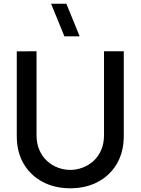

<svg xmlns="http://www.w3.org/2000/svg" viewBox="-20 -995 754 1030"><path d="M325.5 -800 254 -975H336L407.5 -800ZM357 15Q272.5 15 207.8 -19.8Q143 -54.5 106.5 -117.2Q70 -180 70 -265V-719.5L176 -720V-270.5Q176 -224.5 191.5 -189.5Q207 -154.5 233 -131Q259 -107.5 291.2 -95.5Q323.5 -83.5 357 -83.5Q391 -83.5 423.2 -95.8Q455.5 -108 481.5 -131.5Q507.5 -155 522.8 -190Q538 -225 538 -270.5V-720H644V-265Q644 -180.5 607.5 -117.5Q571 -54.5 506.2 -19.8Q441.5 15 357 15Z"/></svg>

Font: Cns Manrope SemBd
Style: Regular
Weight: 600
Designer: Mikhail Sharanda
Foundry: Mikhail Sharanda
Version: Version 4.504